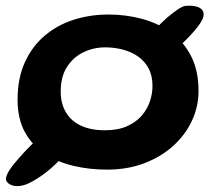

<svg xmlns="http://www.w3.org/2000/svg" viewBox="-44 -557 748 661"><path d="M20 83.5Q3 85 -10.2 77.5Q-23.5 70 -23.5 58.5Q-23.5 47.5 -11 28.2Q1.5 9 21.5 -13Q40 -34.5 63.2 -57.5Q86.5 -80.5 110 -99.5Q132.5 -117.5 147.8 -126Q163 -134.5 175.2 -133.8Q187.5 -133 201.5 -120.5Q223 -102 217.5 -82.2Q212 -62.5 184.5 -30.5Q164 -7 139 15.8Q114 38.5 87.5 55.5Q69.5 67.5 52.8 75Q36 82.5 20 83.5ZM522 -362.5Q504 -354 487.2 -355.5Q470.5 -357 460 -366.5Q449.5 -376 448.5 -390.8Q447.5 -405.5 461 -422.5Q476.5 -441.5 494.8 -460.8Q513 -480 531.5 -496.5Q551 -513 568 -524.5Q585 -536 596 -537Q625.5 -539 641.2 -531.2Q657 -523.5 657 -507.5Q657 -498 651.2 -487Q645.5 -476 635.5 -463.5Q626.5 -451.5 612.8 -436.8Q599 -422 585.5 -409Q570.5 -395 555 -383Q539.5 -371 522 -362.5ZM324 27Q264 27 209 14Q154 1 110.5 -27.5Q67 -56 41.8 -102Q16.5 -148 16.5 -214Q16.5 -286.5 41 -341.2Q65.5 -396 108.5 -433Q151.5 -470 208.2 -488.5Q265 -507 329.5 -507Q389.5 -507 445.2 -492Q501 -477 544.8 -445.2Q588.5 -413.5 614 -363.5Q639.5 -313.5 639.5 -244Q639.5 -190.5 617 -141.8Q594.5 -93 552.5 -55Q510.5 -17 452.8 5Q395 27 324 27ZM317.5 -108.5Q361.5 -108.5 392.8 -122.2Q424 -136 443.5 -158.5Q463 -181 472 -207.8Q481 -234.5 481 -261Q481 -297 467 -322.5Q453 -348 429.5 -363.8Q406 -379.5 377 -386.8Q348 -394 318 -394Q278.5 -394 243.5 -377.2Q208.5 -360.5 186.8 -326.8Q165 -293 165 -242Q165 -200.5 182.8 -170.5Q200.5 -140.5 234.5 -124.5Q268.5 -108.5 317.5 -108.5Z"/></svg>

Font: Gluten Thin Medium
Style: Regular
Weight: 500
Version: Version 1.300